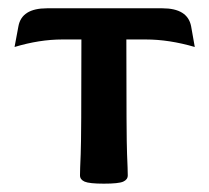

<svg xmlns="http://www.w3.org/2000/svg" viewBox="-20 -438 505 463"><path d="M230.5 4.9Q195.3 4.9 184.1 0Q172.9 -4.9 172.9 -15.1Q172.9 -27.8 174.6 -66.2Q176.3 -104.5 176.3 -342.8H129.9Q75.2 -342.8 15.1 -324.7L24.4 -374.5Q32.2 -418 93.3 -418H371.6Q432.6 -418 440.9 -374.5L449.7 -324.7Q387.7 -342.8 332 -342.8H284.7Q284.7 -104.5 286.4 -66.2Q288.1 -27.8 288.1 -15.1Q288.1 -4.9 277.1 0Q266.1 4.9 230.5 4.9Z"/></svg>

Font: ALMAS
Style: Bold
Weight: 700
Designer: ALMAS Font/ by Husham Jawad Kadhim, derived from the Bainsely font by/ Paul James MIller
Foundry: High-Logic / Made with FontCreator
Version: Version 1.411;September 19, 2021;FontCreator 14.0.0.2814 32-